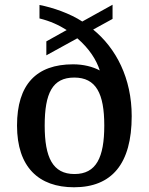

<svg xmlns="http://www.w3.org/2000/svg" viewBox="-20 -782 629 812"><path d="M293 10C452 10 537 -88 537 -291C537 -451 471 -578 374 -657L456 -702V-762L328 -691C276 -725 204 -750 147 -761V-704C192 -693 229 -676 262 -655L176 -607V-548L307 -620C358 -576 388 -528 402 -484C372 -500 333 -510 289 -510C134 -510 52 -425 52 -251C52 -75 144 10 293 10ZM295 -46C203 -46 169 -116 169 -251C169 -388 202 -454 294 -454C386 -454 421 -387 421 -251C421 -116 387 -46 295 -46Z"/></svg>

Font: Noto Naskh Arabic UI Medium
Style: Regular
Weight: 500
Designer: Monotype Design Team, David Williams, Mohamad Dakak and Nizar Qandah
Foundry: Monotype Imaging Inc.
Version: Version 2.014